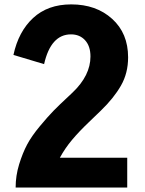

<svg xmlns="http://www.w3.org/2000/svg" viewBox="-20 -837 645 857"><path d="M40 -591.8Q62.5 -696.3 127.9 -756.8Q193.4 -817.4 297.9 -817.4Q409.2 -817.4 480.5 -752.9Q551.8 -688.5 551.8 -581.1Q551.8 -510.7 520 -455.1Q488.3 -399.4 429.7 -342.8Q419.9 -333 376.5 -291.5Q333 -250 301.8 -212.9Q270.5 -175.8 247.1 -132.8H547.9V0H49.8Q49.8 -52.7 65.4 -103.5Q81.1 -154.3 101.1 -191.9Q121.1 -229.5 157.7 -273.4Q194.3 -317.4 219.2 -342.8Q244.1 -368.2 286.1 -407.2Q297.9 -418 303.7 -423.8Q383.8 -500 383.8 -585Q383.8 -630.9 359.9 -657.2Q335.9 -683.6 296.9 -683.6Q207 -683.6 176.8 -550.8Z"/></svg>

Font: Gothic A1 Black
Style: Regular
Weight: 900
Version: Version 2.50